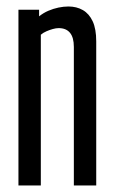

<svg xmlns="http://www.w3.org/2000/svg" viewBox="-20 -566 349 586"><path d="M36.3 0V-536.2H99.3V-516.1Q112.7 -526.8 127.8 -533.2Q142.8 -539.6 158.5 -542.9Q174.3 -546.2 188.8 -546.2Q213.8 -546.2 232.9 -535.2Q252.1 -524.2 262.9 -500.9Q273.7 -477.6 273.7 -439.8V0H205.4V-422.8Q205.4 -451.7 193.6 -465.9Q181.9 -480.2 158.9 -480.2Q151 -480.2 141.1 -477.4Q131.2 -474.7 121.5 -470.4Q111.7 -466.2 104.6 -460V0Z"/></svg>

Font: Georama ExtraCondensed Thin
Style: Regular
Weight: 100
Width: 2
Designer: Jean-Baptiste Levee
Foundry: Production Type
Version: Version 1.001